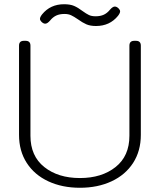

<svg xmlns="http://www.w3.org/2000/svg" viewBox="-20 -873 756 908"><path d="M348 -782Q329 -795 316 -801Q303 -807 285 -807Q262 -807 246 -799.5Q230 -792 217 -776Q204 -761 194 -761Q185 -761 176 -770Q169 -777 169 -784Q169 -792 179 -805Q218 -853 283 -853Q312 -853 330.5 -845Q349 -837 370 -821Q388 -808 400.5 -802Q413 -796 432 -796Q455 -796 471 -803.5Q487 -811 500 -827Q513 -842 523 -842Q532 -842 541 -833Q548 -826 548 -819Q548 -811 538 -798Q499 -750 434 -750Q407 -750 388.5 -758Q370 -766 348 -782ZM70 -235V-657Q70 -680 93 -680H101Q124 -680 124 -657V-231Q124 -135 189.5 -83Q255 -31 358 -31Q461 -31 526.5 -83Q592 -135 592 -231V-657Q592 -680 615 -680H623Q646 -680 646 -657V-235Q646 -159 609.5 -102.5Q573 -46 507.5 -15.5Q442 15 358 15Q274 15 208.5 -15.5Q143 -46 106.5 -102.5Q70 -159 70 -235Z"/></svg>

Font: Mitr ExtraLight
Style: Regular
Weight: 275
Designer: Thanarat Vachiruckul
Foundry: Cadson Demak Co.,Ltd.
Version: Version 1.001